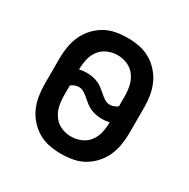

<svg xmlns="http://www.w3.org/2000/svg" viewBox="-128 -644 756 769"><g transform="rotate(30 250.0 -260.0)"><path d="M250 8Q223 8 196 3Q169 -2 145.5 -15.5Q122 -29 103.5 -49.5Q85 -70 74 -94.5Q63 -119 58.5 -146Q54 -173 54 -200V-320Q54 -347 58.5 -374Q63 -401 74 -425.5Q85 -450 103.5 -470.5Q122 -491 145.5 -504.5Q169 -518 196 -523Q223 -528 250 -528Q277 -528 304 -523Q331 -518 354.5 -504.5Q378 -491 396.5 -470.5Q415 -450 426 -425.5Q437 -401 441.5 -374Q446 -347 446 -320V-200Q446 -173 441.5 -146Q437 -119 426 -94.5Q415 -70 396.5 -49.5Q378 -29 354.5 -15.5Q331 -2 304 3Q277 8 250 8ZM321 -260Q331 -260 339.5 -263.5Q348 -267 356 -273V-320Q356 -344 351 -367Q346 -390 332 -409.5Q318 -429 296 -438.5Q274 -448 250 -448Q226 -448 204 -438.5Q182 -429 168 -410Q154 -391 149 -367.5Q144 -344 144 -321Q152 -323 161 -324Q170 -325 179 -325Q192 -325 205 -322.5Q218 -320 230 -315Q242 -310 252.5 -302Q263 -294 272 -286H273V-285Q283 -276 295 -268Q307 -260 321 -260ZM250 -72Q274 -72 296 -81.5Q318 -91 332 -110Q346 -129 351 -152.5Q356 -176 356 -199Q348 -197 339 -196Q330 -195 321 -195Q308 -195 295 -197.5Q282 -200 270 -205Q258 -210 247.5 -218Q237 -226 228 -234H227V-235Q217 -244 205 -252Q193 -260 179 -260Q169 -260 160.5 -256.5Q152 -253 144 -247V-200Q144 -176 149 -153Q154 -130 168 -110.5Q182 -91 204 -81.5Q226 -72 250 -72Z"/></g></svg>

Font: Iosevka SS10 Medium
Style: Regular
Weight: 500
Monospace: yes
Designer: Belleve Invis
Foundry: Belleve Invis
Version: Version 28.0.6; ttfautohint (v1.8.4)